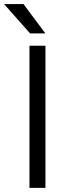

<svg xmlns="http://www.w3.org/2000/svg" viewBox="-38 -912 346 932"><path d="M107.9 -750H182.1L76.2 -892.1H-18.1ZM105 0H182.6V-689.9H105Z"/></svg>

Font: HK Grotesk
Style: Regular
Weight: 400
Designer: Alfredo Marco Pradil and Stefan Peev
Foundry: Hanken Design Co.
Version: Version 1.045;PS 001.045;hotconv 1.0.88;makeotf.lib2.5.64775